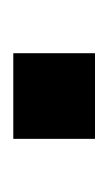

<svg xmlns="http://www.w3.org/2000/svg" viewBox="43 -206 163 289"><g transform="rotate(90 124.5 -61.5)"><path d="M60.1 0V-123H189V0Z"/></g></svg>

Font: TASA Orbiter Text Medium
Style: Regular
Weight: 500
Designer: Weizhong Zhang
Version: Version 1.000;Glyphs 3.1.2 (3151)